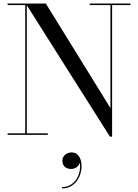

<svg xmlns="http://www.w3.org/2000/svg" viewBox="-20 -770 788 1096"><path d="M23.5 -9V0H253V-9H133V-740L607.5 10H620V-741H725V-750H492.5V-741H610.5V-153L241.5 -750H23.5V-741H124V-9ZM336 147.5C336 173.5 352 194.5 386.5 194.5C412.5 194.5 431.5 176 435.5 158.5C446 227 405 298 334.5 298V305.5C406.5 305.5 445.5 240 445.5 178.5C445.5 128 421 100 389.5 100C359 100 336 121 336 147.5Z"/></svg>

Font: Bodoni* 24
Style: Regular
Weight: 400
Version: Version 2.3